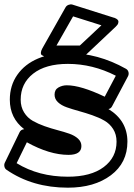

<svg xmlns="http://www.w3.org/2000/svg" viewBox="-44 -825 616 880"><path d="M-22 -79.1 45.9 -219.2Q51.3 -231 66.9 -232.9Q1 -283.2 1 -368.2Q1 -433.1 35.4 -482.2Q69.8 -531.2 129.9 -556.6Q189.9 -582 267.1 -582Q404.8 -582 533.2 -509.8Q542 -504.9 544.7 -495.1Q547.4 -485.4 543 -476.1L469.2 -336.9Q463.9 -327.1 453.1 -325.2Q540 -272 540 -175.8Q540 -78.6 464.1 -21.7Q388.2 35.2 267.1 35.2Q105 35.2 -14.2 -46.9Q-21.5 -51.8 -23.7 -61.3Q-25.9 -70.8 -22 -79.1ZM32.2 -77.1Q133.3 -15.1 267.1 -15.1Q372.6 -15.1 431.4 -59.3Q490.2 -103.5 490.2 -175.8Q490.2 -209 474.6 -233.6Q459 -258.3 433.8 -272.5Q408.7 -286.6 378.4 -297.1Q348.1 -307.6 317.9 -315.9Q287.6 -324.2 262.5 -333Q237.3 -341.8 221.7 -356.4Q206.1 -371.1 206.1 -391.1Q206.1 -414.1 223.9 -424.1Q241.7 -434.1 262.2 -434.1Q326.2 -434.1 436 -381.8L486.8 -478Q380.4 -532.2 267.1 -532.2Q165 -532.2 107.9 -487.3Q50.8 -442.4 50.8 -368.2Q50.8 -335 66.2 -310.1Q81.5 -285.2 106 -271.2Q130.4 -257.3 160.2 -246.8Q189.9 -236.3 219.7 -228.5Q249.5 -220.7 273.9 -212.2Q298.3 -203.6 313.7 -189.5Q329.1 -175.3 329.1 -155.8Q329.1 -115.2 270 -115.2Q183.1 -115.2 79.1 -172.9ZM149.9 -603 256.8 -792Q261.2 -799.3 270 -802.7Q278.8 -806.2 287.1 -804.2L477.1 -744.1Q479 -743.7 481.7 -742.9Q484.4 -742.2 489.7 -738.8Q495.1 -735.4 497.6 -731Q500 -726.6 497.8 -718.8Q495.6 -710.9 485.8 -702.1L349.1 -573.2Q339.8 -565.9 332 -565.9H171.9Q171.9 -566.4 167.5 -565.7Q163.1 -564.9 157.7 -567.1Q152.3 -569.3 147.7 -572.3Q143.1 -575.2 143.3 -583.3Q143.6 -591.3 149.9 -603ZM214.8 -616.2H321.8L420.9 -709L291 -750Z"/></svg>

Font: Trueno Black Outline
Style: Regular
Weight: 900
Width: 6
Designer: Julieta Ulanovsky
Foundry: Julieta Ulanovsky
Version: Version 3.001b | FøM Fix